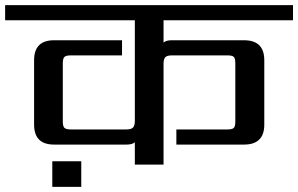

<svg xmlns="http://www.w3.org/2000/svg" viewBox="-40 -642 1163 749"><path d="M164 87V-13H277V87ZM1103 -563H598V-476Q608 -485 630 -485H912Q991 -485 991 -407V-156Q991 -78 912 -78H648V-137H847Q866 -137 872 -143Q878 -149 878 -168V-395Q878 -414 872 -420Q866 -426 847 -426H632Q612 -426 605 -419Q598 -412 598 -392V0H486V-87Q476 -78 454 -78H171Q93 -78 93 -156V-407Q93 -485 171 -485H436V-426H237Q218 -426 211.5 -420Q205 -414 205 -395V-168Q205 -149 211.5 -143Q218 -137 237 -137H452Q472 -137 479 -144.5Q486 -152 486 -171V-563H-20V-622H1103Z"/></svg>

Font: Sarpanch Medium
Style: Regular
Weight: 500
Designer: Manushi Parikh (Devanagari and Latin), Jyotish Sonowal (Devanagari)
Foundry: Indian Type Foundry
Version: Version 2.004;PS 1.0;hotconv 1.0.78;makeotf.lib2.5.61930; tt